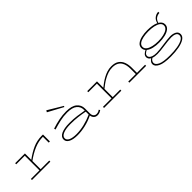

<svg xmlns="http://www.w3.org/2000/svg" viewBox="180 -1653 2882 2882"><g transform="rotate(-45 1621.5 -211.5)"><path d="M50 0V-23H232V-334H50V-357H257V-221Q345 -287 433.5 -327Q522 -367 625 -367L650 -366V-219H625V-343Q533 -343 442.5 -305Q352 -267 257 -198V-23H440V0Z M1012 10Q918 10 866.5 -17.5Q815 -45 815 -94Q815 -150 878.5 -179.5Q942 -209 1053 -209Q1140 -209 1212.5 -199Q1285 -189 1347 -177V-197Q1347 -260 1297.5 -301.5Q1248 -343 1140 -343Q1062 -343 988 -326.5Q914 -310 836 -286L830 -310Q912 -337 988.5 -352Q1065 -367 1140 -367Q1258 -367 1315 -319.5Q1372 -272 1372 -197V-93Q1372 -53 1391.5 -33.5Q1411 -14 1436 -14Q1476 -14 1504 -38L1517 -19Q1500 -6 1479 2Q1458 10 1435 10Q1401 10 1377.5 -11Q1354 -32 1349 -71Q1269 -31 1180.5 -10.5Q1092 10 1012 10ZM840 -96Q840 -56 885 -35Q930 -14 1012 -14Q1090 -14 1176.5 -34.5Q1263 -55 1347 -93V-155Q1285 -168 1210 -177Q1135 -186 1053 -186Q954 -186 897 -162Q840 -138 840 -96ZM1177 -447 1168 -431 927 -561 942 -588Z M1580 0V-23H1762V-334H1580V-357H1787V-222Q1812 -242 1845.5 -267Q1879 -292 1919.5 -314.5Q1960 -337 2004.5 -351.5Q2049 -366 2097 -366Q2176 -366 2220.5 -333.5Q2265 -301 2283.5 -248.5Q2302 -196 2302 -135V-23H2474V0H2117V-23H2277V-135Q2277 -173 2269.5 -210Q2262 -247 2242.5 -277Q2223 -307 2187.5 -325Q2152 -343 2097 -343Q2049 -343 2004.5 -328Q1960 -313 1919.5 -290.5Q1879 -268 1845.5 -243Q1812 -218 1787 -198V-23H1947V0Z M2837 165Q2689 165 2623 131.5Q2557 98 2557 49Q2557 23 2573.5 3Q2590 -17 2608 -27Q2583 -41 2574 -58.5Q2565 -76 2565 -91Q2565 -123 2588.5 -144Q2612 -165 2636 -175Q2611 -203 2611 -239Q2611 -283 2646 -311.5Q2681 -340 2738 -353.5Q2795 -367 2863 -367Q2915 -367 2962.5 -359Q3010 -351 3045 -334Q3057 -387 3093 -415.5Q3129 -444 3176 -446V-421Q3136 -419 3105 -398Q3074 -377 3059 -327Q3086 -311 3101.5 -289.5Q3117 -268 3117 -239Q3117 -194 3082 -165Q3047 -136 2989 -122Q2931 -108 2863 -108Q2797 -107 2740 -120.5Q2683 -134 2649 -163Q2626 -153 2607 -136Q2588 -119 2588 -94Q2588 -79 2600.5 -63.5Q2613 -48 2643.5 -37Q2674 -26 2726 -26Q2755 -26 2796.5 -31Q2838 -36 2884 -42.5Q2930 -49 2972 -54Q3014 -59 3042 -59Q3099 -59 3138.5 -37.5Q3178 -16 3178 30Q3178 75 3133 105Q3088 135 3011 150Q2934 165 2837 165ZM2863 -132Q2926 -132 2978 -144Q3030 -156 3061 -180Q3092 -204 3092 -239Q3092 -275 3061 -298Q3030 -321 2978 -332Q2926 -343 2863 -343Q2802 -343 2750 -332Q2698 -321 2667 -298Q2636 -275 2636 -239Q2636 -204 2667 -180Q2698 -156 2750 -144Q2802 -132 2863 -132ZM2582 46Q2582 86 2640.5 114Q2699 142 2836 142Q2926 142 2997.5 130Q3069 118 3111 93Q3153 68 3153 30Q3153 -5 3122 -20.5Q3091 -36 3042 -36Q3012 -36 2970 -31.5Q2928 -27 2882.5 -20.5Q2837 -14 2795 -9.5Q2753 -5 2723 -5Q2692 -5 2668.5 -8.5Q2645 -12 2627 -19Q2607 -9 2594.5 8.5Q2582 26 2582 46Z"/></g></svg>

Font: Padyakke Expanded One
Style: Regular
Weight: 400
Designer: James Puckett
Foundry: Dunwich Type Founders
Version: Version 1.500; ttfautohint (v1.8.4.7-5d5b)